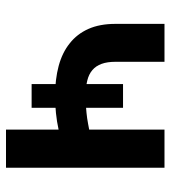

<svg xmlns="http://www.w3.org/2000/svg" viewBox="16 -584 568 640"><g transform="rotate(90 300.0 -264.0)"><path d="M339.4 -85.4V-390.1H260.3V-85.4ZM539.1 0V-528.3H412.1V-277.3Q402.8 -275.4 393.1 -273.7Q383.3 -272 374 -270.5Q356.4 -268.1 337.9 -266.8Q319.3 -265.6 299.8 -265.6Q270.5 -265.6 249 -270.8Q227.5 -275.9 213.4 -288.1Q199.7 -299.8 192.9 -318.6Q186 -337.4 186 -364.7V-528.3H59.6V-364.7Q59.6 -312.5 76.4 -274.7Q93.3 -236.8 124.5 -212.4Q155.3 -187.5 200 -175.5Q244.6 -163.6 299.8 -163.6Q328.1 -163.6 356.7 -166.5Q385.3 -169.4 412.1 -175.3V0Z"/></g></svg>

Font: Roboto Mono SemiBold
Style: Regular
Weight: 600
Monospace: yes
Designer: Google
Version: Version 3.000